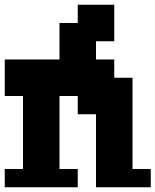

<svg xmlns="http://www.w3.org/2000/svg" viewBox="-20 -790 656 810"><path d="M0 0V-77H77V-385H0V-539H231V-693H308V-770H462V-616H385V-539H462V-462H539V-77H616V0H385V-308H308V-385H231V-77H308V0Z"/></svg>

Font: Coral Pixels
Style: Regular
Weight: 400
Designer: Tanukizamurai
Foundry: TanukiFont
Version: Version 1.000; ttfautohint (v1.8.4.7-5d5b)